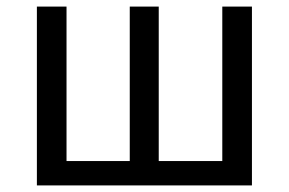

<svg xmlns="http://www.w3.org/2000/svg" viewBox="-20 -563 877 583"><path d="M92 0H745V-543H655V-74H462V-543H374V-74H182V-543H92Z"/></svg>

Font: Noto Sans CJK KR Regular
Style: Regular
Weight: 400
Designer: Ryoko NISHIZUKA (kana & ideographs); Paul D. Hunt (Latin, Greek & Cyrillic); Wenlong ZHANG (bopomofo); Sandoll Communica
Foundry: Adobe Systems Incorporated
Version: Version 1.004;PS 1.004;hotconv 1.0.82;makeotf.lib2.5.63406